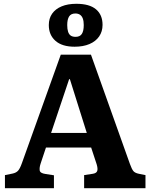

<svg xmlns="http://www.w3.org/2000/svg" viewBox="-20 -991 793 1011"><path d="M6 0V-69L46 -77Q65 -81 75 -92Q85 -103 95 -131L300 -703H459L664 -128Q674 -100 682.5 -90Q691 -80 711 -76L746 -69V0H423V-69L469 -76Q488 -79 492 -91Q496 -103 489 -126L460 -214H222L194 -130Q187 -109 189 -94Q191 -79 219 -75L264 -68V0ZM249 -291H437L348 -574H344ZM373 -745Q307 -745 272 -776Q237 -807 237 -859Q237 -894 254.5 -919Q272 -944 304.5 -957.5Q337 -971 382 -971Q451 -971 485.5 -942Q520 -913 520 -860Q520 -825 502 -799Q484 -773 451 -759Q418 -745 373 -745ZM378 -797Q401 -797 411 -812.5Q421 -828 421 -859Q421 -880 416 -893.5Q411 -907 401 -913.5Q391 -920 377 -920Q354 -920 344 -904.5Q334 -889 334 -859Q334 -838 338.5 -824Q343 -810 352.5 -803.5Q362 -797 378 -797Z"/></svg>

Font: Literata 18pt
Style: Bold
Weight: 700
Designer: Latin by Veronika Burian and Jose Scaglione. Greek by Irene Vlachou. Cyrillic by Vera Evstafieva.
Foundry: TypeTogether
Version: Version 3.103;gftools[0.9.29]